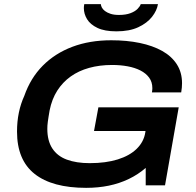

<svg xmlns="http://www.w3.org/2000/svg" viewBox="-20 -893 944 925"><path d="M395 12Q232 12 147 -55Q62 -122 62 -259Q62 -308 71 -351Q80 -394 97 -431Q127 -517 186 -576.5Q245 -636 328.5 -667.5Q412 -699 516 -699Q591 -699 653.5 -686Q716 -673 761.5 -647.5Q807 -622 832 -583Q857 -544 857 -492Q857 -482 856 -471Q855 -460 853 -448H712Q713 -454 713.5 -459Q714 -464 714 -468Q714 -498 698.5 -519Q683 -540 656.5 -553.5Q630 -567 595 -573.5Q560 -580 520 -580Q460 -580 409.5 -566Q359 -552 320.5 -524.5Q282 -497 256 -456.5Q230 -416 219 -361Q216 -344 214 -331Q212 -318 210.5 -307.5Q209 -297 208.5 -288.5Q208 -280 208 -272Q208 -215 232 -178Q256 -141 302 -124Q348 -107 412 -107Q490 -107 547.5 -125Q605 -143 639 -176.5Q673 -210 680 -255L681 -262H433L454 -376H841L775 0H682V-84Q645 -52 600 -30.5Q555 -9 504 1.5Q453 12 395 12ZM541 -742Q484 -742 449.5 -758.5Q415 -775 399.5 -800.5Q384 -826 384 -854Q384 -859 384.5 -863.5Q385 -868 386 -873H466Q466 -869 467.5 -865Q469 -861 470 -858Q475 -848 485.5 -840Q496 -832 512.5 -826.5Q529 -821 553 -821Q586 -821 608.5 -829.5Q631 -838 643 -850.5Q655 -863 658 -873H741Q736 -842 712.5 -812Q689 -782 646.5 -762Q604 -742 541 -742Z"/></svg>

Font: Archivo SemiExpanded SemiBold
Style: Italic
Weight: 600
Width: 6
Italic angle: -10°
Designer: Hector Gatti
Foundry: Omnibus-Type
Version: Version 2.001